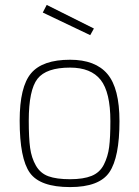

<svg xmlns="http://www.w3.org/2000/svg" viewBox="-20 -752 566 781"><path d="M265 -509Q368 -509 417 -451Q466 -393 466 -259Q466 -112 425 -51.5Q384 9 265 9Q143 9 101.5 -49Q60 -107 60 -261Q60 -399 106.5 -454Q153 -509 265 -509ZM265 -23Q319 -23 352.5 -36.5Q386 -50 402.5 -82.5Q419 -115 424 -154Q429 -193 429 -259Q429 -377 389.5 -427Q350 -477 265 -477Q168 -477 132.5 -431.5Q97 -386 97 -261Q97 -191 102.5 -150.5Q108 -110 126 -78.5Q144 -47 177 -35Q210 -23 265 -23ZM170 -732 362 -636 347 -609 154 -701Z"/></svg>

Font: TypoPRO Titillium Text
Style: 1 wt
Weight: 100
Designer: Accademia di Belle Arti di Urbino and others
Foundry: Accademia di Belle Arti di Urbino and others.
Version: Version 25.000